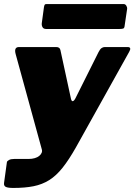

<svg xmlns="http://www.w3.org/2000/svg" viewBox="-32 -762 663 947"><path d="M34 165Q6 165 -4 159.5Q-14 154 -12 140L2 38Q3 32 12.5 27Q22 22 38 22H109Q126 22 139.5 18Q153 14 161.5 7Q170 0 173.5 -8.5Q177 -17 174 -26L45 -496Q36 -530 62 -530H245Q263 -530 266 -515L318 -275Q321 -262 327 -263Q333 -264 340 -277L454 -505Q461 -519 468.5 -524.5Q476 -530 485 -530H597Q619 -530 605 -506L343 -36Q308 26 276.5 65.5Q245 105 210.5 126.5Q176 148 133.5 156.5Q91 165 34 165ZM595 -718 583 -637Q582 -624 576.5 -621.5Q571 -619 556 -619H196Q183 -619 178 -627.5Q173 -636 174 -647L185 -728Q187 -738 189.5 -740Q192 -742 199 -742H578Q586 -742 591 -734Q596 -726 595 -718Z"/></svg>

Font: Libre Franklin Black
Style: Italic
Weight: 900
Italic angle: -8°
Designer: Pablo Impallari, Rodrigo Fuenzalida, Nhung Nguyen
Foundry: Impallari Type
Version: Version 3.000